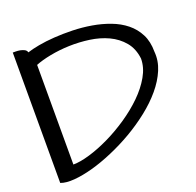

<svg xmlns="http://www.w3.org/2000/svg" viewBox="-133 -921 1077 1054"><g transform="rotate(-20 405.5 -394.0)"><path d="M46.9 -778.3Q50.8 -778.3 63.5 -778.3Q76.2 -778.3 89.4 -775.9Q102.5 -773.4 113.8 -767.6Q125 -761.7 127.9 -750Q154.3 -758.8 196.3 -766.6Q238.3 -774.4 289.1 -777.8Q339.8 -781.2 396 -779.8Q452.1 -778.3 506.8 -769Q561.5 -759.8 610.8 -741.2Q660.2 -722.7 697.8 -692.4Q735.4 -662.1 757.3 -619.1Q779.3 -576.2 779.3 -516.6Q784.2 -462.9 762.2 -410.6Q740.2 -358.4 699.2 -309.6Q658.2 -260.7 602.5 -216.8Q546.9 -172.9 484.9 -136.7Q422.9 -100.6 357.9 -72.8Q293 -44.9 234.4 -28.8Q175.8 -12.7 126.5 -8.8Q77.1 -4.9 46.9 -16.6ZM697.3 -506.8Q690.4 -566.4 657.2 -606Q624 -645.5 575.2 -668.5Q526.4 -691.4 467.3 -699.7Q408.2 -708 349.6 -706.1Q291 -704.1 238.3 -693.8Q185.5 -683.6 149.4 -668.9V-86.9Q189.5 -86.9 245.6 -103.5Q301.8 -120.1 362.8 -149.4Q423.8 -178.7 483.9 -219.2Q543.9 -259.8 591.3 -306.2Q638.7 -352.5 668 -403.8Q697.3 -455.1 697.3 -506.8Z"/></g></svg>

Font: Architects Daughter-petzku
Style: Regular
Weight: 400
Designer: Kimberly Geswein
Foundry: Kimberly Geswein
Version: Version 1.000 2010 initial release